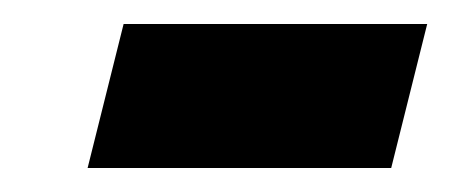

<svg xmlns="http://www.w3.org/2000/svg" viewBox="-20 -345 376 160"><path d="M83 -325H336L306 -205H53Z"/></svg>

Font: Cairo
Style: Bold Italic
Weight: 700
Italic angle: -13°
Designer: Mohamed Gaber, Accademia di Belle Arti di Urbino and others
Foundry: Kief Type Foundry, Accademia di Belle Arti di Urbino and others
Version: Version 3.011